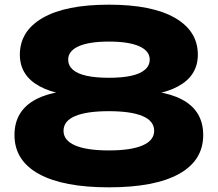

<svg xmlns="http://www.w3.org/2000/svg" viewBox="-20 -786 932 822"><path d="M446 -766Q631 -766 729 -709.5Q827 -653 827 -552Q827 -462 742 -416Q657 -370 505 -376V-396Q668 -408 759 -360Q850 -312 850 -208Q850 -99 746.5 -41.5Q643 16 446 16Q250 16 146 -41.5Q42 -99 42 -208Q42 -312 133.5 -360.5Q225 -409 388 -396V-376Q236 -370 150.5 -416Q65 -462 65 -552Q65 -653 163 -709.5Q261 -766 446 -766ZM446 -142Q541 -142 590.5 -163.5Q640 -185 640 -226Q640 -268 590.5 -289Q541 -310 446 -310Q351 -310 301.5 -289Q252 -268 252 -226Q252 -185 301.5 -163.5Q351 -142 446 -142ZM446 -453Q503 -453 541.5 -461.5Q580 -470 600.5 -487.5Q621 -505 621 -531Q621 -568 576 -588Q531 -608 446 -608Q362 -608 317 -588Q272 -568 272 -531Q272 -505 292 -487.5Q312 -470 351 -461.5Q390 -453 446 -453Z"/></svg>

Font: Unbounded
Style: Bold
Weight: 700
Designer: Luke Prowse, Jean-Baptiste Morizot, Fátima Lázaro, Florian Runge
Foundry: NaN
Version: Version 1.700